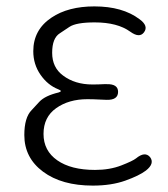

<svg xmlns="http://www.w3.org/2000/svg" viewBox="-20 -567 525 600"><path d="M270 13Q173 13 114.5 -30.5Q56 -74 56 -145Q56 -200 79 -223Q91 -236 103 -249Q121 -268 163 -278Q170 -280 170 -282.5Q170 -285 162 -288Q129 -301 106.5 -333.5Q84 -366 84 -407Q84 -474 141 -512Q193 -547 275 -547Q363 -547 416 -507Q445 -486 430 -466Q416 -447 387 -468Q347 -497 276 -497Q218 -497 197 -483Q182 -473 167 -463Q143 -448 143 -402Q143 -356 177 -331Q214 -303 269 -303Q287 -303 305 -304H313Q349 -305 349 -280Q349 -254 313 -255L289 -256Q271 -257 253 -257Q195 -257 155.5 -229Q116 -201 116 -148.5Q116 -96 159 -66Q202 -36 277 -36Q323 -36 359 -50Q395 -64 405 -72Q433 -95 449 -76Q464 -56 436 -34Q415 -18 371.5 -2.5Q328 13 270 13Z"/></svg>

Font: Resource Han Rounded CN Light
Style: Regular
Weight: 300
Designer: Cyano Hao (round all glyphs); Ryoko NISHIZUKA 西塚涼子 (kana, bopomofo & ideographs); Paul D. Hunt (Latin, Greek & Cyrillic)
Foundry: Cyano Hao
Version: 0.990